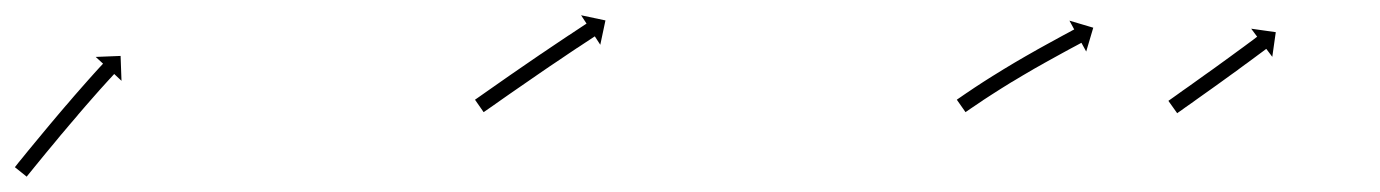

<svg xmlns="http://www.w3.org/2000/svg" viewBox="-33 -233 1818 253"><path d="M-12.1 -14.3C-12.6 -13.8 -13 -13.3 -13.4 -12.7L2.2 -0.2C2.6 -0.8 3 -1.3 3.4 -1.8C4.6 -3.3 5.8 -4.7 7 -6.2C8.8 -8.5 10.7 -10.7 12.5 -13L12.5 -13L12.5 -13C14.9 -15.9 17.3 -18.9 19.7 -21.8L19.7 -21.8L19.7 -21.8C22.5 -25.3 25.4 -28.7 28.2 -32.2L28.2 -32.2L28.2 -32.2C31.4 -36 34.6 -39.9 37.8 -43.7L37.8 -43.7L37.8 -43.7C41.2 -47.8 44.6 -52 48 -56.1L48 -56L48 -56C51.6 -60.3 55.1 -64.5 58.7 -68.7L58.7 -68.7L58.7 -68.7C62.3 -72.9 65.9 -77.1 69.5 -81.3L69.4 -81.3L69.4 -81.3C72.9 -85.4 76.4 -89.4 79.9 -93.5L79.9 -93.5L79.9 -93.5C83.2 -97.3 86.5 -101 89.8 -104.8L89.8 -104.8L89.8 -104.8C92.8 -108.2 95.8 -111.5 98.7 -114.9L98.7 -114.9L98.7 -114.9C101.3 -117.7 103.8 -120.5 106.4 -123.4L106.3 -123.4L106.3 -123.3C108.3 -125.5 110.3 -127.7 112.3 -129.9L112.3 -129.9L112.3 -129.8C113.5 -131.2 114.8 -132.6 116.1 -134L116.1 -134L116.1 -134C116.6 -134.5 117 -135 117.5 -135.5L127.1 -126.5L125.9 -159.3L93.1 -158L102.8 -149.1C102.3 -148.6 101.9 -148.1 101.4 -147.6L101.4 -147.6L101.4 -147.6C100.1 -146.2 98.8 -144.8 97.5 -143.4L97.5 -143.4L97.5 -143.4C95.5 -141.2 93.5 -139 91.5 -136.8L91.5 -136.8L91.5 -136.8C88.9 -133.9 86.4 -131.1 83.8 -128.2L83.8 -128.2L83.8 -128.2C80.8 -124.8 77.8 -121.4 74.8 -118L74.8 -118L74.8 -118C71.5 -114.2 68.1 -110.4 64.8 -106.6L64.8 -106.6L64.8 -106.6C61.3 -102.5 57.8 -98.4 54.3 -94.3L54.3 -94.3L54.2 -94.3C50.6 -90.1 47 -85.9 43.4 -81.6L43.4 -81.6L43.4 -81.6C39.9 -77.4 36.3 -73.2 32.7 -68.9L32.7 -68.9L32.7 -68.9C29.3 -64.8 25.8 -60.7 22.4 -56.5L22.4 -56.5L22.4 -56.5C19.2 -52.7 16 -48.8 12.8 -44.9L12.8 -44.9L12.8 -44.9C9.9 -41.4 7 -38 4.2 -34.5L4.2 -34.5L4.2 -34.5C1.8 -31.5 -0.6 -28.6 -3 -25.6L-3 -25.6L-3 -25.6C-4.9 -23.3 -6.7 -21.1 -8.6 -18.8C-9.8 -17.3 -11 -15.8 -12.1 -14.3Z M594.5 -102.7C593.9 -102.4 593.4 -102 592.9 -101.6L604.3 -85.2C604.8 -85.6 605.4 -86 605.9 -86.3C607.4 -87.4 609 -88.5 610.5 -89.5C612.9 -91.2 615.3 -92.9 617.7 -94.5C620.8 -96.7 623.8 -98.9 626.9 -101C630.6 -103.6 634.3 -106.1 637.9 -108.7C642 -111.5 646.1 -114.4 650.2 -117.2C654.6 -120.3 659 -123.3 663.4 -126.3C667.9 -129.5 672.5 -132.6 677 -135.7L677 -135.7L677 -135.7C681.6 -138.8 686.1 -142 690.7 -145.1L690.7 -145.1L690.7 -145.1C695.1 -148.1 699.5 -151.1 704 -154L704 -154L704 -154C708.1 -156.8 712.3 -159.6 716.4 -162.4L716.4 -162.4L716.4 -162.4C720.1 -164.9 723.9 -167.4 727.6 -169.9L727.6 -169.8L727.6 -169.8C730.8 -171.9 733.9 -174 737.1 -176.1L737.1 -176.1L737.1 -176.1C739.5 -177.7 742 -179.3 744.4 -180.9C746 -181.9 747.6 -183 749.1 -184C749.7 -184.3 750.2 -184.7 750.8 -185.1L758 -174L764.8 -206.1L732.7 -212.9L739.9 -201.9C739.4 -201.5 738.8 -201.1 738.2 -200.8C736.6 -199.7 735.1 -198.7 733.5 -197.7C731 -196 728.6 -194.4 726.1 -192.8L726.1 -192.8L726.1 -192.8C722.9 -190.7 719.7 -188.6 716.6 -186.5L716.5 -186.5L716.5 -186.5C712.8 -184 709 -181.5 705.3 -179L705.3 -179L705.3 -179C701.1 -176.2 697 -173.4 692.8 -170.6L692.8 -170.6L692.8 -170.6C688.3 -167.6 683.9 -164.6 679.5 -161.6L679.4 -161.6L679.4 -161.6C674.9 -158.5 670.3 -155.4 665.7 -152.2L665.7 -152.2L665.7 -152.2C661.2 -149.1 656.6 -146 652 -142.8C647.6 -139.8 643.2 -136.7 638.8 -133.7C634.7 -130.8 630.6 -128 626.5 -125.1C622.8 -122.5 619.2 -120 615.5 -117.4C612.4 -115.3 609.3 -113.1 606.2 -110.9C603.8 -109.3 601.4 -107.6 599.1 -105.9C597.5 -104.9 596 -103.8 594.5 -102.7Z M1229.5 -102.8C1229 -102.4 1228.4 -102 1227.8 -101.6L1239.3 -85.2C1239.8 -85.6 1240.4 -86 1240.9 -86.4L1240.9 -86.3L1240.9 -86.3C1242.5 -87.4 1244 -88.5 1245.6 -89.6L1245.6 -89.6L1245.6 -89.6C1248 -91.2 1250.4 -92.9 1252.9 -94.5L1252.9 -94.5L1252.9 -94.5C1256 -96.7 1259.2 -98.8 1262.4 -100.9L1262.4 -100.9L1262.3 -100.9C1266.1 -103.4 1269.9 -105.8 1273.7 -108.3L1273.7 -108.3L1273.7 -108.3C1277.9 -111 1282.1 -113.7 1286.4 -116.4L1286.4 -116.4L1286.4 -116.4C1290.9 -119.2 1295.5 -122 1300.1 -124.9L1300.1 -124.8L1300.1 -124.8C1304.8 -127.7 1309.6 -130.6 1314.4 -133.4L1314.4 -133.4L1314.4 -133.4C1319.1 -136.2 1323.9 -139 1328.8 -141.8L1328.7 -141.8L1328.7 -141.8C1333.4 -144.4 1338.1 -147.1 1342.8 -149.7L1342.7 -149.7L1342.7 -149.7C1347.1 -152.2 1351.5 -154.6 1355.9 -157L1355.9 -157L1355.9 -157C1359.8 -159.2 1363.7 -161.3 1367.7 -163.5L1367.7 -163.5L1367.7 -163.5C1371 -165.3 1374.3 -167.1 1377.6 -168.9C1380.2 -170.3 1382.8 -171.6 1385.3 -173C1387 -173.9 1388.6 -174.8 1390.3 -175.7C1390.8 -176 1391.4 -176.3 1392 -176.6L1398.3 -165.1L1407.6 -196.5L1376.2 -205.8L1382.5 -194.2C1381.9 -193.9 1381.3 -193.6 1380.7 -193.3C1379.1 -192.4 1377.5 -191.5 1375.8 -190.6C1373.3 -189.2 1370.7 -187.9 1368.1 -186.5C1364.8 -184.7 1361.5 -182.9 1358.1 -181L1358.1 -181L1358.1 -181C1354.2 -178.9 1350.2 -176.7 1346.2 -174.5L1346.2 -174.5L1346.2 -174.5C1341.8 -172.1 1337.4 -169.6 1333 -167.2L1333 -167.2L1332.9 -167.1C1328.2 -164.5 1323.5 -161.8 1318.8 -159.1L1318.8 -159.1L1318.8 -159.1C1313.9 -156.3 1309.1 -153.5 1304.2 -150.6L1304.2 -150.6L1304.2 -150.6C1299.4 -147.7 1294.5 -144.8 1289.7 -141.9L1289.7 -141.9L1289.7 -141.9C1285 -139.1 1280.4 -136.2 1275.8 -133.3L1275.8 -133.3L1275.7 -133.3C1271.4 -130.6 1267.1 -127.8 1262.8 -125.1L1262.8 -125.1L1262.8 -125.1C1259 -122.6 1255.2 -120.1 1251.3 -117.6L1251.3 -117.6L1251.3 -117.6C1248.1 -115.4 1244.9 -113.3 1241.7 -111.1L1241.7 -111.1L1241.6 -111.1C1239.2 -109.4 1236.7 -107.7 1234.3 -106.1L1234.3 -106.1L1234.2 -106C1232.7 -105 1231.1 -103.9 1229.5 -102.8L1229.5 -102.8Z M1508 -101.1C1507.5 -100.7 1507.1 -100.4 1506.6 -100.1L1518.2 -83.8C1518.7 -84.1 1519.1 -84.4 1519.5 -84.8C1520.8 -85.6 1522 -86.5 1523.3 -87.4C1525.2 -88.8 1527.2 -90.2 1529.1 -91.6C1531.7 -93.4 1534.2 -95.2 1536.7 -96.9C1539.7 -99.1 1542.7 -101.2 1545.6 -103.3C1549 -105.7 1552.3 -108 1555.6 -110.4C1559.2 -112.9 1562.7 -115.5 1566.3 -118C1569.9 -120.6 1573.6 -123.2 1577.3 -125.9C1580.9 -128.5 1584.6 -131.1 1588.2 -133.8L1588.2 -133.8L1588.2 -133.8C1591.7 -136.3 1595.3 -138.9 1598.8 -141.4L1598.8 -141.5L1598.8 -141.5C1602.1 -143.9 1605.4 -146.3 1608.6 -148.7L1608.7 -148.7L1608.7 -148.7C1611.6 -150.8 1614.5 -153 1617.5 -155.2L1617.5 -155.2L1617.5 -155.2C1620 -157 1622.4 -158.8 1624.9 -160.7C1626.8 -162.1 1628.7 -163.5 1630.6 -164.9C1631.8 -165.8 1633.1 -166.8 1634.3 -167.7C1634.7 -168 1635.2 -168.3 1635.6 -168.6L1643.5 -158.1L1648.1 -190.6L1615.7 -195.2L1623.6 -184.6C1623.2 -184.3 1622.7 -184 1622.3 -183.7C1621.1 -182.8 1619.9 -181.9 1618.7 -180.9C1616.8 -179.5 1614.9 -178.1 1613 -176.7C1610.5 -174.9 1608.1 -173.1 1605.6 -171.2L1605.6 -171.2L1605.6 -171.2C1602.7 -169.1 1599.7 -166.9 1596.8 -164.8L1596.8 -164.8L1596.8 -164.8C1593.6 -162.4 1590.3 -160 1587 -157.6L1587 -157.6L1587 -157.6C1583.5 -155.1 1580 -152.5 1576.5 -150L1576.5 -150L1576.5 -150C1572.9 -147.4 1569.2 -144.7 1565.6 -142.1C1561.9 -139.5 1558.3 -136.9 1554.6 -134.3C1551.1 -131.7 1547.6 -129.2 1544 -126.7C1540.7 -124.3 1537.4 -122 1534.1 -119.6C1531.1 -117.5 1528.1 -115.4 1525.1 -113.3C1522.6 -111.5 1520.1 -109.7 1517.6 -107.9C1515.6 -106.5 1513.7 -105.1 1511.7 -103.7C1510.5 -102.8 1509.2 -102 1508 -101.1Z"/></svg>

Font: FRB American Cursive Just Arrows
Style: Bold Italic
Weight: 700
Italic angle: -25°
Version: Version 2.0;Modular Font Editor K font №1